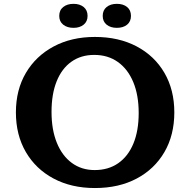

<svg xmlns="http://www.w3.org/2000/svg" viewBox="-20 -951 975 984"><path d="M466.3 12.7Q346.1 12.7 254.7 -35.9Q163.3 -84.5 112.4 -171.9Q61.5 -259.3 61.5 -374.9Q61.5 -490.4 112.6 -577.2Q163.7 -664 255 -712.8Q346.4 -761.7 466.3 -761.7Q588.4 -761.7 680.1 -713.3Q771.9 -664.8 822.7 -577.6Q873.4 -490.3 873.4 -375.1Q873.4 -258.8 822.6 -171.5Q771.7 -84.2 680.3 -35.8Q588.9 12.7 466.3 12.7ZM465 -79.4Q535.5 -79.4 586 -114.6Q636.6 -149.8 663.7 -215.3Q690.8 -280.9 690.8 -371.6Q690.8 -463.4 663.1 -530Q635.4 -596.7 584.4 -633.1Q533.4 -669.6 462.9 -669.6Q395 -669.6 345.8 -634.6Q296.6 -599.6 270.4 -534.4Q244.1 -469.2 244.1 -377.3Q244.1 -286.3 271.2 -219.5Q298.2 -152.8 348 -116.1Q397.9 -79.4 465 -79.4ZM356.9 -808.3Q324.3 -808.3 303.9 -824.6Q283.6 -840.9 283.6 -869.5Q283.6 -898.7 303.9 -915Q324.3 -931.3 356.9 -931.3Q388.7 -931.3 408.8 -915Q428.8 -898.7 428.8 -869.5Q428.8 -840.9 408.8 -824.6Q388.7 -808.3 356.9 -808.3ZM578.9 -808.3Q546.5 -808.3 526.4 -824.6Q506.4 -840.9 506.4 -869.5Q506.4 -898.7 526.4 -915Q546.5 -931.3 578.9 -931.3Q611.7 -931.3 631.5 -915Q651.2 -898.7 651.2 -869.5Q651.2 -840.9 631.5 -824.6Q611.7 -808.3 578.9 -808.3Z"/></svg>

Font: Hahmlet
Style: Regular
Weight: 400
Designer: Minjoo Ham & Mark Frömberg
Foundry: hypertype
Version: Version 1.002